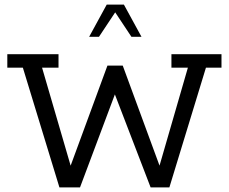

<svg xmlns="http://www.w3.org/2000/svg" viewBox="-20 -820 1001 840"><path d="M240 0 80 -524H12V-583H236V-524H164L297 -68H279L450 -533H517L688 -68H670L802 -524H730V-583H949V-524H881L721 0H639L473 -432H492L330 0ZM370 -659 447 -800H522L599 -659H555L484 -766L413 -659Z"/></svg>

Font: Rokkitt
Style: Regular
Weight: 400
Designer: Vernon Adams
Foundry: Vernon Adams
Version: Version 3.103